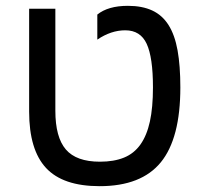

<svg xmlns="http://www.w3.org/2000/svg" viewBox="-20 -629 693 659"><path d="M322 10Q196 10 138 -52.5Q80 -115 80 -246V-599H170V-249Q170 -158 206 -116Q242 -74 323 -74Q371 -74 405.5 -88Q440 -102 462 -133Q484 -164 494.5 -212Q505 -260 505 -329Q505 -432 483.5 -478.5Q462 -525 410 -525Q361 -525 314 -493V-579Q351 -609 419 -609Q468 -609 502.5 -593Q537 -577 558.5 -543Q580 -509 589.5 -456Q599 -403 599 -329Q599 -154 532 -72Q465 10 322 10Z"/></svg>

Font: Libra Sans
Style: Regular
Weight: 400
Foundry: Context Ltd
Version: Version 1.000; ttfautohint (v1.3)